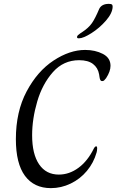

<svg xmlns="http://www.w3.org/2000/svg" viewBox="-20 -962 602 992"><path d="M62 -243Q62 -385 117.5 -489.5Q173 -594 256.5 -649Q340 -704 420 -704Q472 -704 511.5 -683.5Q551 -663 551 -622Q551 -593 528 -558Q522 -550 518 -546.5Q514 -543 508 -543Q501 -543 498 -549.5Q495 -556 494 -565Q493 -574 492 -578Q486 -612 460.5 -631.5Q435 -651 389 -651Q308 -651 253.5 -589.5Q199 -528 172.5 -438Q146 -348 146 -263Q146 -166 182 -113Q218 -60 284 -60Q338 -60 385.5 -95Q433 -130 465 -195Q471 -206 477 -206Q482 -206 482 -195Q482 -189 481 -183Q480 -177 479 -174Q464 -121 429 -79Q394 -37 345 -13.5Q296 10 243 10Q156 10 109 -53.5Q62 -117 62 -243ZM378 -771Q378 -776 383.5 -781Q389 -786 394.5 -789.5Q400 -793 403 -795Q438 -818 455 -842.5Q472 -867 493 -917Q506 -942 542 -942Q554 -942 558 -939Q562 -936 562 -927Q561 -894 527.5 -855.5Q494 -817 452 -790.5Q410 -764 388 -764Q382 -764 380 -765.5Q378 -767 378 -771Z"/></svg>

Font: Charm
Style: Regular
Weight: 400
Designer: Katatrad Aksorn Co.,Ltd.
Foundry: Cadson Demak Co.,Ltd.
Version: Version 1.001